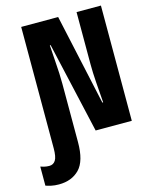

<svg xmlns="http://www.w3.org/2000/svg" viewBox="-210 -804 912 1149"><g transform="rotate(-15 246.0 -229.5)"><path d="M10 255Q-16 255 -36.5 250.5Q-57 246 -71 241V123Q-62 126 -48 129.5Q-34 133 -17 133Q8 133 21.5 112Q35 91 35 38V-714H264L387 -151H392Q387 -215 382.5 -277.5Q378 -340 378 -389V-714H529V0H305L177 -563H172Q176 -501 179 -459Q182 -417 183.5 -385.5Q185 -354 185 -321V40Q185 157 137.5 206Q90 255 10 255Z"/></g></svg>

Font: Noto Sans Mono SemiCondensed Black
Style: Regular
Weight: 900
Width: 4
Designer: Monotype Design Team
Foundry: Monotype Imaging Inc.
Version: Version 2.014; ttfautohint (v1.8.4.7-5d5b)